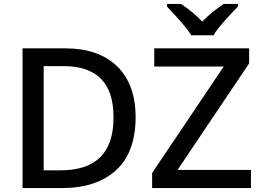

<svg xmlns="http://www.w3.org/2000/svg" viewBox="-20 -961 1337 981"><path d="M1070.8 -780.8C1096.7 -825.7 1160.6 -890.6 1195.8 -927.7V-940.9H1123C1088.4 -918 1048.8 -887.2 1013.2 -850.6C979.5 -887.2 939.9 -918 904.8 -940.9H833V-927.7C868.7 -890.1 929.2 -826.2 957 -780.8ZM672.9 -363.8C672.9 -592.8 533.2 -713.9 315.9 -713.9H95.2V0H294.9C414.6 0 507.3 -30.8 573.7 -91.8C639.6 -152.8 672.9 -243.2 672.9 -363.8ZM1262.2 -92.8H887.2L1252.9 -637.2V-713.9H768.1V-621.1H1123L757.3 -77.1V0H1262.2ZM560.1 -360.8C560.1 -180.7 470.2 -90.8 290 -90.8H203.1V-623H309.1C389.2 -623 451.2 -602.1 494.6 -559.6C538.1 -517.1 560.1 -451.2 560.1 -360.8Z"/></svg>

Font: Noto Reveo Sans
Style: Regular
Weight: 500
Designer: Monotype Design Team
Foundry: Monotype Imaging Inc.
Version: Version 2.007